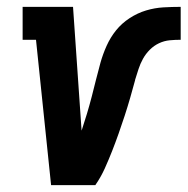

<svg xmlns="http://www.w3.org/2000/svg" viewBox="-20 -540 547 560"><path d="M129 0 85 -424H46V-520H193L217 -173Q217 -170 217.5 -166Q218 -162 218 -159Q226 -183 233.5 -208Q241 -233 247.5 -258Q254 -283 260 -307.5Q266 -332 273 -357Q280 -382 291 -406.5Q302 -431 318.5 -451.5Q335 -472 358 -487Q381 -502 406 -509.5Q431 -517 456.5 -518.5Q482 -520 507 -520V-424Q491 -424 475 -422.5Q459 -421 444 -414Q429 -407 417 -395Q405 -383 397 -368.5Q389 -354 384 -338.5Q379 -323 374 -307V-306Q367 -280 359.5 -254Q352 -228 343.5 -202Q335 -176 326 -150.5Q317 -125 307 -99.5Q297 -74 285.5 -48.5Q274 -23 258 0Z"/></svg>

Font: Iosevka Gothic
Style: Bold Italic
Weight: 700
Italic angle: -9°
Monospace: yes
Designer: Belleve Invis
Foundry: Belleve Invis
Version: Version 15.5.1; ttfautohint (v1.8.4)